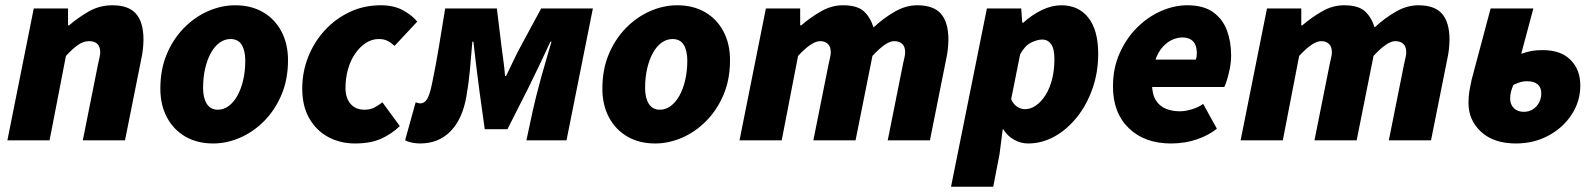

<svg xmlns="http://www.w3.org/2000/svg" viewBox="-20 -532 6052 728"><path d="M8 0 108 -500H238V-436H242Q277 -466 317.5 -489Q358 -512 406 -512Q468 -512 496 -479.5Q524 -447 524 -382Q524 -366 522 -347Q520 -328 516 -310L454 0H294L352 -290Q355 -304 357.5 -314.5Q360 -325 360 -334Q360 -355 349 -365.5Q338 -376 318 -376Q297 -376 277 -362.5Q257 -349 230 -320L168 0Z M788 12Q728 12 683 -14Q638 -40 613 -87Q588 -134 588 -196Q588 -269 612.5 -327Q637 -385 678 -426.5Q719 -468 769.5 -490Q820 -512 872 -512Q932 -512 977 -486Q1022 -460 1047 -413Q1072 -366 1072 -304Q1072 -231 1047.5 -173Q1023 -115 982 -73.5Q941 -32 890.5 -10Q840 12 788 12ZM806 -116Q828 -116 847 -130Q866 -144 880 -169Q894 -194 902 -228Q910 -262 910 -302Q910 -340 896.5 -362Q883 -384 854 -384Q832 -384 813 -370.5Q794 -357 780 -332Q766 -307 758 -273Q750 -239 750 -198Q750 -161 764 -138.5Q778 -116 806 -116Z M1326 12Q1270 12 1224.5 -12.5Q1179 -37 1152.5 -83.5Q1126 -130 1126 -196Q1126 -259 1148.5 -316Q1171 -373 1211.5 -417Q1252 -461 1306 -486.5Q1360 -512 1424 -512Q1474 -512 1509 -492.5Q1544 -473 1562 -450L1476 -358Q1463 -370 1449.5 -377Q1436 -384 1416 -384Q1390 -384 1367 -369Q1344 -354 1326.5 -328.5Q1309 -303 1299.5 -269.5Q1290 -236 1290 -198Q1290 -161 1309 -138.5Q1328 -116 1362 -116Q1385 -116 1401 -125Q1417 -134 1430 -144L1496 -54Q1465 -24 1425 -6Q1385 12 1326 12Z M1572 12Q1559 12 1543 9Q1527 6 1516 0L1556 -144Q1561 -143 1565 -141.5Q1569 -140 1574 -140Q1589 -140 1599 -155.5Q1609 -171 1618 -214Q1633 -286 1644.5 -356.5Q1656 -427 1668 -500H1864L1882 -352Q1886 -322 1889.5 -296Q1893 -270 1895 -244H1899Q1912 -270 1924 -296Q1936 -322 1952 -352L2032 -500H2228L2128 0H1976L2000 -112Q2005 -135 2013.5 -169Q2022 -203 2032.5 -241Q2043 -279 2053.5 -314Q2064 -349 2071 -374H2067Q2048 -333 2025 -284.5Q2002 -236 1982 -196L1904 -42H1818L1798 -186Q1792 -231 1786 -280Q1780 -329 1775 -374H1771Q1766 -313 1761.5 -264Q1757 -215 1748 -164Q1733 -80 1688 -34Q1643 12 1572 12Z M2464 12Q2404 12 2359 -14Q2314 -40 2289 -87Q2264 -134 2264 -196Q2264 -269 2288.5 -327Q2313 -385 2354 -426.5Q2395 -468 2445.5 -490Q2496 -512 2548 -512Q2608 -512 2653 -486Q2698 -460 2723 -413Q2748 -366 2748 -304Q2748 -231 2723.5 -173Q2699 -115 2658 -73.5Q2617 -32 2566.5 -10Q2516 12 2464 12ZM2482 -116Q2504 -116 2523 -130Q2542 -144 2556 -169Q2570 -194 2578 -228Q2586 -262 2586 -302Q2586 -340 2572.5 -362Q2559 -384 2530 -384Q2508 -384 2489 -370.5Q2470 -357 2456 -332Q2442 -307 2434 -273Q2426 -239 2426 -198Q2426 -161 2440 -138.5Q2454 -116 2482 -116Z M2784 0 2884 -500H3014V-436H3018Q3053 -466 3093 -489Q3133 -512 3176 -512Q3230 -512 3255 -489.5Q3280 -467 3292 -428Q3331 -464 3373 -488Q3415 -512 3458 -512Q3520 -512 3548 -479.5Q3576 -447 3576 -382Q3576 -366 3574 -347Q3572 -328 3568 -310L3506 0H3346L3404 -290Q3407 -304 3409.5 -314.5Q3412 -325 3412 -334Q3412 -355 3401 -365.5Q3390 -376 3370 -376Q3355 -376 3335 -362.5Q3315 -349 3288 -320L3224 0H3064L3122 -290Q3125 -304 3127.5 -314.5Q3130 -325 3130 -334Q3130 -355 3119 -365.5Q3108 -376 3090 -376Q3074 -376 3053.5 -362.5Q3033 -349 3006 -320L2944 0Z M3586 176 3722 -500H3852L3856 -446H3860Q3893 -476 3930.5 -494Q3968 -512 4004 -512Q4070 -512 4107 -464.5Q4144 -417 4144 -328Q4144 -257 4122 -195Q4100 -133 4062.5 -86.5Q4025 -40 3977.5 -14Q3930 12 3878 12Q3850 12 3824.5 -2.5Q3799 -17 3784 -42H3782L3770 52L3746 176ZM3866 -118Q3888 -118 3908 -132Q3928 -146 3944 -171Q3960 -196 3969 -231Q3978 -266 3978 -308Q3978 -347 3965.5 -364.5Q3953 -382 3932 -382Q3913 -382 3889.5 -370.5Q3866 -359 3848 -326L3814 -156Q3822 -137 3836.5 -127.5Q3851 -118 3866 -118Z M4420 12Q4320 12 4260 -46Q4200 -104 4200 -204Q4200 -273 4225 -329.5Q4250 -386 4291 -427Q4332 -468 4382 -490Q4432 -512 4482 -512Q4543 -512 4579.5 -486Q4616 -460 4632 -417Q4648 -374 4648 -322Q4648 -297 4643 -272Q4638 -247 4632 -228Q4626 -209 4622 -202H4320L4332 -306H4514Q4516 -311 4517 -317Q4518 -323 4518 -330Q4518 -347 4513 -360.5Q4508 -374 4495.5 -382Q4483 -390 4462 -390Q4446 -390 4426.5 -382Q4407 -374 4389 -354.5Q4371 -335 4359.5 -301.5Q4348 -268 4348 -216Q4348 -175 4362.5 -152Q4377 -129 4401 -119.5Q4425 -110 4454 -110Q4475 -110 4500.5 -118Q4526 -126 4542 -138L4594 -44Q4563 -19 4518 -3.5Q4473 12 4420 12Z M4684 0 4784 -500H4914V-436H4918Q4953 -466 4993 -489Q5033 -512 5076 -512Q5130 -512 5155 -489.5Q5180 -467 5192 -428Q5231 -464 5273 -488Q5315 -512 5358 -512Q5420 -512 5448 -479.5Q5476 -447 5476 -382Q5476 -366 5474 -347Q5472 -328 5468 -310L5406 0H5246L5304 -290Q5307 -304 5309.5 -314.5Q5312 -325 5312 -334Q5312 -355 5301 -365.5Q5290 -376 5270 -376Q5255 -376 5235 -362.5Q5215 -349 5188 -320L5124 0H4964L5022 -290Q5025 -304 5027.5 -314.5Q5030 -325 5030 -334Q5030 -355 5019 -365.5Q5008 -376 4990 -376Q4974 -376 4953.5 -362.5Q4933 -349 4906 -320L4844 0Z M5728 12Q5644 12 5596 -32Q5548 -76 5548 -142Q5548 -168 5552.5 -193Q5557 -218 5560 -230L5632 -500H5794L5748 -328Q5771 -336 5788.5 -339Q5806 -342 5830 -342Q5898 -342 5935 -305Q5972 -268 5972 -208Q5972 -148 5939.5 -98Q5907 -48 5851.5 -18Q5796 12 5728 12ZM5758 -108Q5777 -108 5792 -117.5Q5807 -127 5815.5 -143Q5824 -159 5824 -178Q5824 -201 5810 -212.5Q5796 -224 5770 -224Q5757 -224 5746 -221Q5735 -218 5718 -210Q5712 -195 5709 -183.5Q5706 -172 5706 -158Q5706 -136 5720 -122Q5734 -108 5758 -108Z"/></svg>

Font: Source Sans 3 Black
Style: Italic
Weight: 900
Italic angle: -11°
Designer: Paul D. Hunt
Foundry: Adobe
Version: Version 3.052;hotconv 1.1.0;makeotfexe 2.6.0